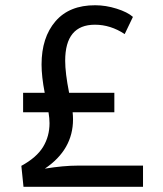

<svg xmlns="http://www.w3.org/2000/svg" viewBox="-20 -722 630 742"><path d="M171.4 -246.1Q171.4 -264.6 167.5 -288.1H69.3V-363.3H152.8Q140.6 -426.3 140.6 -472.7Q140.6 -577.1 194.3 -639.6Q248 -702.1 348.1 -701.7Q388.7 -701.7 430.7 -688.5Q472.7 -675.3 493.7 -656.7L461.9 -590.3Q407.2 -626.5 346.7 -626.5Q231.9 -626.5 231.9 -487.3Q231.9 -439.9 247.1 -363.3H421.9V-288.1H260.7Q262.2 -273.9 262.2 -260.7Q262.2 -143.6 153.3 -70.3Q225.6 -82 280.8 -82H532.7V0H70.8L62.5 -81.1Q121.6 -113.3 146.5 -154.3Q171.4 -195.3 171.4 -246.1Z"/></svg>

Font: Spinnaker
Style: Regular
Weight: 400
Designer: Elena Albertoni
Foundry: Elena Albertoni
Version: Version 1.001